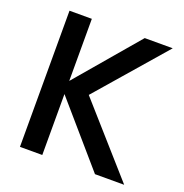

<svg xmlns="http://www.w3.org/2000/svg" viewBox="-125 -808 884 921"><g transform="rotate(20 316.5 -347.5)"><path d="M607 0C607 0 300 -347 300 -347C300 -347 602 -695 602 -695C602 -695 459 -695 459 -695C459 -695 189 -378 189 -378C189 -378 189 -695 189 -695C189 -695 75 -695 75 -695C75 -695 75 0 75 0C75 0 189 0 189 0C189 0 189 -311 189 -311C189 -311 458 0 458 0C458 0 607 0 607 0Z"/></g></svg>

Font: Girnar Poppins
Style: Medium
Weight: 500
Designer: Ninad Kale (Devanagari), Jonny Pinhorn (Latin)
Foundry: Indian Type Foundry
Version: ""